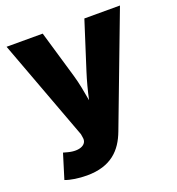

<svg xmlns="http://www.w3.org/2000/svg" viewBox="-136 -656 899 975"><g transform="rotate(-20 314.0 -169.0)"><path d="M52.2 190.4C80.6 201.2 125 208 168.5 208C299.8 208 360.4 142.1 394 52.7L620.6 -545.9H428.2L346.2 -289.6C331.5 -243.2 319.3 -197.3 308.6 -147.5C299.8 -197.3 292 -242.7 278.3 -289.6L203.1 -545.9H7.8L210.9 0.5L213.9 19.5C221.7 58.1 179.7 80.1 116.7 63.5L93.3 57.1Z"/></g></svg>

Font: Raveo ExtraBold
Style: Regular
Weight: 800
Designer: Jakub Foglar, Rasmus Andersson (Inter)
Foundry: Jakubfoglar.com
Version: Version 1.100;Glyphs 3.2.3 (3260)